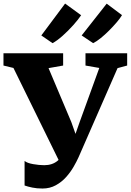

<svg xmlns="http://www.w3.org/2000/svg" viewBox="-42 -1042 734 1078"><path d="M196.5 16.5Q164.5 16.5 139.5 11.2Q114.5 6 96 -0.5V-138.5Q110 -126.5 144 -120.5Q178 -114.5 206.5 -114.5Q229 -114.5 248 -120.8Q267 -127 282.5 -140.2Q298 -153.5 309 -175V-99L33.5 -660.5L-22.5 -674V-743H312.5V-674L230.5 -659.5L358.5 -356.5L411.5 -207L352.5 -206.5L405.5 -357.5L515.5 -660.5L438 -674V-743H672V-674L618 -659.5L399 -159Q388.5 -135.5 371.2 -105.5Q354 -75.5 329.2 -47.8Q304.5 -20 271.2 -1.8Q238 16.5 196.5 16.5ZM480.5 -800 416.5 -843 557 -1021.5 643 -957Q632 -938.5 612.5 -915.8Q593 -893 569.8 -869.8Q546.5 -846.5 523.2 -827.8Q500 -809 481.5 -800ZM252.5 -800 190 -843 323.5 -1022 413.5 -956.5Q398 -933 369.5 -901Q341 -869 309.5 -841Q278 -813 253.5 -800Z"/></svg>

Font: Merriweather 20pt Black
Style: Regular
Weight: 900
Version: Version 2.100